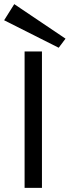

<svg xmlns="http://www.w3.org/2000/svg" viewBox="-44 -909 337 929"><path d="M75 0V-660H159V0ZM240 -678 -24 -811 25 -889 273 -722Z"/></svg>

Font: Lil Grotesk Medium
Style: Regular
Weight: 500
Designer: Bastien Sozeau
Foundry: NBR — Bastien Sozeau
Version: Version 3.003; ttfautohint (v1.8.4.7-5d5b);gftools[0.9.33]